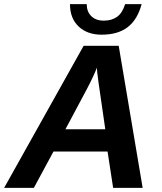

<svg xmlns="http://www.w3.org/2000/svg" viewBox="-41 -910 783 930"><path d="M507 0 480 -176H218L123 0H-21L364 -688H534L650 0ZM428 -582Q418 -552 380 -479L276 -284H469L437 -505Q428 -571 428 -582ZM451 -742Q382 -742 340 -781.5Q298 -821 298 -890H379Q379 -854 401 -832Q423 -810 462 -810Q500 -810 526 -828.5Q552 -847 565 -890H645Q625 -815 577.5 -778.5Q530 -742 451 -742Z"/></svg>

Font: Libra Sans Modern
Style: Bold Italic
Weight: 700
Italic angle: -12°
Foundry: Stefan Peev, Context Ltd
Version: Version 1.000